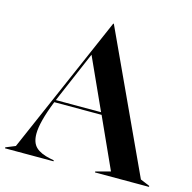

<svg xmlns="http://www.w3.org/2000/svg" viewBox="-122 -840 950 948"><g transform="rotate(15 353.0 -366.5)"><path d="M-15 -5 34 -25 342 -733H345L673 -25L721 -5V0H445V-5L520 -25L403 -283H161Q116 -170 116 -110Q116 -64 140 -41.5Q164 -19 213 -9L233 -5V0H-15ZM397 -295 278 -557 179 -326 166 -295Z"/></g></svg>

Font: Nyght Serif Medium
Style: Regular
Weight: 500
Designer: Maksym Kobuzan
Version: Version 0.410